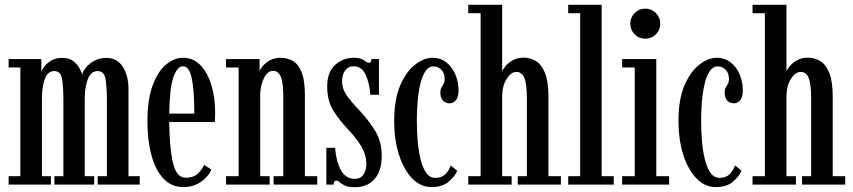

<svg xmlns="http://www.w3.org/2000/svg" viewBox="-20 -770 3558 801"><path d="M16 0V-35H65V-488.5H16V-523.5H152.5V-468Q153.5 -476 163.5 -490.5Q173.5 -505 192.8 -516.8Q212 -528.5 240.5 -528.5Q269 -528.5 286.5 -514.5Q304 -500.5 312.5 -483.8Q321 -467 323 -459Q325.5 -472.5 339 -488.8Q352.5 -505 374 -516.8Q395.5 -528.5 423.5 -528.5Q468.5 -528.5 492.2 -491.5Q516 -454.5 516 -398.5V-35H563V0H387.5V-35H426V-347Q426 -408.5 420 -441Q414 -473.5 388 -473.5Q359.5 -473.5 347 -441.2Q334.5 -409 333.5 -365.5V-35H373V0H207V-35H244.5V-347Q244.5 -408.5 238.8 -441Q233 -473.5 206.5 -473.5Q178.5 -473.5 166.8 -440.2Q155 -407 155 -360.5V-35H192.5V0Z M745 10.5Q695 10.5 661.8 -25Q628.5 -60.5 611.8 -122.2Q595 -184 595 -263Q595 -354.5 616.8 -413.5Q638.5 -472.5 672.8 -500.8Q707 -529 743.5 -529Q787 -529 816.8 -497.5Q846.5 -466 862 -414.5Q877.5 -363 877.5 -302.5Q877.5 -292 877.2 -281.8Q877 -271.5 876.5 -261H686Q687 -153.5 701.5 -91Q716 -28.5 755 -28.5Q787.5 -28.5 805.8 -46.2Q824 -64 831.5 -82L861.5 -63Q851.5 -35 819.5 -12.2Q787.5 10.5 745 10.5ZM743.5 -493.5Q719 -493.5 703.2 -447.5Q687.5 -401.5 686 -296H790.5Q790.5 -395.5 779.8 -444.5Q769 -493.5 743.5 -493.5Z M923 0V-35H975.5V-488.5H923V-523.5H1063V-471Q1065 -481 1076.2 -494.5Q1087.5 -508 1106.2 -518.5Q1125 -529 1151 -529Q1177 -529 1200 -516.8Q1223 -504.5 1237.5 -470.5Q1252 -436.5 1252 -371.5V-35H1303.5V0H1121.5V-35H1162V-365.5Q1162 -423 1151.8 -448.8Q1141.5 -474.5 1119.5 -474.5Q1096 -474.5 1081 -443.8Q1066 -413 1065.5 -374V-35H1105V0Z M1461 11Q1433.5 11 1419.2 4.2Q1405 -2.5 1397.5 -9.5Q1390 -16.5 1383.5 -16.5Q1372 -16.5 1372 0H1341.5V-153.5H1378Q1382.5 -95 1402.5 -59.5Q1422.5 -24 1459.5 -24Q1486 -24 1497.2 -43Q1508.5 -62 1508.5 -86Q1508.5 -121.5 1490 -154.8Q1471.5 -188 1433.5 -228.5Q1397 -267 1371 -307.8Q1345 -348.5 1345 -408.5Q1345 -470.5 1378.8 -499.8Q1412.5 -529 1454 -529Q1485.5 -529 1498.8 -518.5Q1512 -508 1520.5 -508Q1529 -508 1529.5 -523.5H1561V-374.5H1525Q1521 -427.5 1504.2 -460.5Q1487.5 -493.5 1456 -493.5Q1432 -493.5 1419.5 -475.5Q1407 -457.5 1407 -431.5Q1407 -400 1425.8 -372.8Q1444.5 -345.5 1479.5 -309.5Q1520 -266 1546.2 -222.2Q1572.5 -178.5 1572.5 -120.5Q1572.5 -56.5 1542.2 -22.8Q1512 11 1461 11Z M1781 10.5Q1734 10.5 1698.8 -26.5Q1663.5 -63.5 1644 -126Q1624.5 -188.5 1624.5 -265.5Q1624.5 -356.5 1650 -414.8Q1675.5 -473 1712.5 -501Q1749.5 -529 1783.5 -529Q1818.5 -529 1843 -509.2Q1867.5 -489.5 1880.2 -458.2Q1893 -427 1893 -392.5Q1893 -367 1882.8 -353Q1872.5 -339 1855.5 -339Q1838 -339 1827.5 -351Q1817 -363 1817 -383.5Q1817 -396 1821.2 -403.8Q1825.5 -411.5 1830.2 -419.5Q1835 -427.5 1835 -441Q1835 -465.5 1821.2 -479.2Q1807.5 -493 1788.5 -493Q1768 -493 1754.5 -472.5Q1741 -452 1733.2 -418.8Q1725.5 -385.5 1722.2 -346Q1719 -306.5 1719 -269Q1719 -228 1722.2 -185.8Q1725.5 -143.5 1734 -107.5Q1742.5 -71.5 1757.5 -49.8Q1772.5 -28 1795.5 -28Q1823 -28 1838 -43.2Q1853 -58.5 1860.5 -80L1887.5 -57.5Q1877.5 -33.5 1851.2 -11.5Q1825 10.5 1781 10.5Z M1933.5 0V-35H1985V-715H1933.5V-750H2075V-472Q2076 -477.5 2086.8 -491.5Q2097.5 -505.5 2117.2 -517.5Q2137 -529.5 2164.5 -529.5Q2192 -529.5 2215.5 -515.5Q2239 -501.5 2253.5 -466Q2268 -430.5 2268 -366.5V-35H2320V0H2140V-35H2178V-358Q2178 -420.5 2167.5 -445.2Q2157 -470 2134.5 -470Q2112 -470 2094 -441.5Q2076 -413 2075 -372V-35H2114.5V0Z M2350.5 0V-35H2400.5V-715H2350.5V-750H2490V-35H2540.5V0Z M2672.5 -608.5Q2646 -608.5 2627.8 -626.8Q2609.5 -645 2609.5 -671.5Q2609.5 -697 2627.8 -715.5Q2646 -734 2672.5 -734Q2698 -734 2716.2 -715.5Q2734.5 -697 2734.5 -671.5Q2734.5 -645 2716.2 -626.8Q2698 -608.5 2672.5 -608.5ZM2575.5 0V-35H2628V-488.5H2575.5V-523.5H2718V-35H2771.5V0Z M2967 10.5Q2920 10.5 2884.8 -26.5Q2849.5 -63.5 2830 -126Q2810.5 -188.5 2810.5 -265.5Q2810.5 -356.5 2836 -414.8Q2861.5 -473 2898.5 -501Q2935.5 -529 2969.5 -529Q3004.5 -529 3029 -509.2Q3053.5 -489.5 3066.2 -458.2Q3079 -427 3079 -392.5Q3079 -367 3068.8 -353Q3058.5 -339 3041.5 -339Q3024 -339 3013.5 -351Q3003 -363 3003 -383.5Q3003 -396 3007.2 -403.8Q3011.5 -411.5 3016.2 -419.5Q3021 -427.5 3021 -441Q3021 -465.5 3007.2 -479.2Q2993.5 -493 2974.5 -493Q2954 -493 2940.5 -472.5Q2927 -452 2919.2 -418.8Q2911.5 -385.5 2908.2 -346Q2905 -306.5 2905 -269Q2905 -228 2908.2 -185.8Q2911.5 -143.5 2920 -107.5Q2928.5 -71.5 2943.5 -49.8Q2958.5 -28 2981.5 -28Q3009 -28 3024 -43.2Q3039 -58.5 3046.5 -80L3073.5 -57.5Q3063.5 -33.5 3037.2 -11.5Q3011 10.5 2967 10.5Z M3119.5 0V-35H3171V-715H3119.5V-750H3261V-472Q3262 -477.5 3272.8 -491.5Q3283.5 -505.5 3303.2 -517.5Q3323 -529.5 3350.5 -529.5Q3378 -529.5 3401.5 -515.5Q3425 -501.5 3439.5 -466Q3454 -430.5 3454 -366.5V-35H3506V0H3326V-35H3364V-358Q3364 -420.5 3353.5 -445.2Q3343 -470 3320.5 -470Q3298 -470 3280 -441.5Q3262 -413 3261 -372V-35H3300.5V0Z"/></svg>

Font: Imbue 10pt Medium
Style: Regular
Weight: 500
Designer: Tyler Finck
Foundry: Etcetera Type Company
Version: Version 1.102; ttfautohint (v1.8.3)